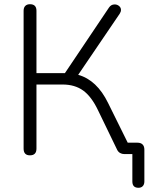

<svg xmlns="http://www.w3.org/2000/svg" viewBox="-20 -731 705 911"><path d="M608 130V0H569Q559 0 550 -5Q541 -10 536 -20L445 -208Q414 -273 374.5 -301.5Q335 -330 277 -330H153V-26Q153 6 122 6Q92 6 92 -26V-680Q92 -695 100 -703Q108 -711 122 -711Q153 -711 153 -680V-384H288L497 -695Q507 -710 524 -710Q536 -710 545 -702.5Q554 -695 554 -684Q554 -675 548 -666L351 -376Q440 -351 493 -242L586 -54H632Q648 -54 656.5 -45.5Q665 -37 665 -21V130Q665 144 657.5 152Q650 160 637 160Q608 160 608 130Z"/></svg>

Font: SN Pro Light
Style: Regular
Weight: 300
Designer: Tobias Whetton
Foundry: Supernotes
Version: Version 1.002